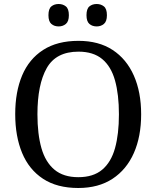

<svg xmlns="http://www.w3.org/2000/svg" viewBox="-20 -929 782 959"><path d="M371 10Q265 10 195 -36Q125 -82 90.5 -165Q56 -248 56 -359Q56 -470 90.5 -552Q125 -634 195.5 -679.5Q266 -725 372 -725Q473 -725 542.5 -679.5Q612 -634 648.5 -551.5Q685 -469 685 -358Q685 -247 648.5 -164.5Q612 -82 542 -36Q472 10 371 10ZM371 -44Q446 -44 490.5 -81.5Q535 -119 554.5 -189Q574 -259 574 -358Q574 -457 554.5 -527Q535 -597 490.5 -634Q446 -671 372 -671Q260 -671 213.5 -589Q167 -507 167 -358Q167 -259 187 -189Q207 -119 252 -81.5Q297 -44 371 -44ZM463 -797Q441 -797 426.5 -809.5Q412 -822 412 -853Q412 -885 426.5 -897Q441 -909 463 -909Q484 -909 499 -897Q514 -885 514 -853Q514 -822 499 -809.5Q484 -797 463 -797ZM273 -797Q251 -797 236.5 -809.5Q222 -822 222 -853Q222 -885 236.5 -897Q251 -909 273 -909Q294 -909 309 -897Q324 -885 324 -853Q324 -822 309 -809.5Q294 -797 273 -797Z"/></svg>

Font: Noto Serif Georgian
Style: Regular
Weight: 400
Designer: Monotype Design Team, Akaki Razmadze
Foundry: Google LLC
Version: Version 2.002